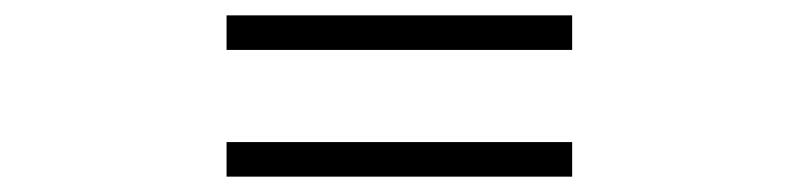

<svg xmlns="http://www.w3.org/2000/svg" viewBox="-20 -505 1040 250"><path d="M275 -440H725V-485H275ZM275 -275H725V-320H275Z"/></svg>

Font: Noto Sans CJK Black
Style: Bold
Weight: 900
Designer: Ryoko NISHIZUKA (kana & ideographs); Paul D. Hunt (Latin, Greek & Cyrillic); Wenlong ZHANG (bopomofo); Sandoll Communica
Foundry: Adobe Systems Incorporated
Version: Version 1.000;PS 1;hotconv 1.0.78;makeotf.lib2.5.61930